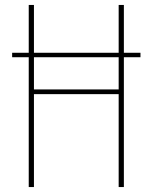

<svg xmlns="http://www.w3.org/2000/svg" viewBox="-20 -755 616 775"><path d="M96 0H117V-375H459V0H480V-524H547V-542H480V-735H459V-542H117V-735H96V-542H29V-524H96ZM117 -394V-524H459V-394Z"/></svg>

Font: Iosevka Sparkle Thin
Style: Regular
Weight: 100
Designer: Belleve Invis
Foundry: Belleve Invis
Version: Version 4.5.0; ttfautohint (v1.8.3)